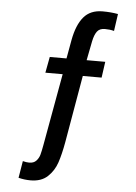

<svg xmlns="http://www.w3.org/2000/svg" viewBox="-61 -793 722 1017"><g transform="rotate(5 300.0 -284.5)"><path d="M76 170 91 80Q110 85 125 85Q149 85 162.2 71Q175.5 57 180.8 38.2Q186 19.5 192 -14L261 -397H169L185 -482H274L292 -582Q307 -662.5 342.5 -704.8Q378 -747 443 -747Q487 -747 525 -740L512 -649Q489.5 -655 463 -655Q435.5 -655 422 -637.5Q408.5 -620 401 -584L381 -482H480L468 -397H368L306 -39Q294.5 25.5 279.5 70.2Q264.5 115 231 146.5Q197.5 178 140 178Q108 178 76 170Z"/></g></svg>

Font: JuliaMono
Style: Bold
Weight: 700
Monospace: yes
Designer: cormullion
Foundry: corm
Version: Version 0.055; ttfautohint (v1.8.4)